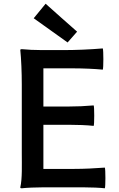

<svg xmlns="http://www.w3.org/2000/svg" viewBox="-20 -1006 640 1031"><path d="M97 -368V-184C97 -122 100 -46 89 0C89 2 89 5 97 5C124 2 171 0 208 0H320H432C469 0 516 2 543 5C547 0 547 -99 543 -106C488 -102 433 -99 378 -99H213V-336H348C393 -336 450 -334 483 -330C487 -336 487 -434 483 -440C438 -436 393 -434 348 -434H213V-639H373C426 -639 493 -636 532 -632C536 -639 536 -737 532 -746C460 -740 388 -737 315 -737H206C169 -737 124 -739 97 -742C94 -742 89 -742 89 -737C94 -691 97 -615 97 -553V-368ZM252 -843 343 -778 394 -836 309 -911 225 -986 161 -908Z"/></svg>

Font: GenSekiGothic2 TW M
Style: Regular
Weight: 500
Version: Version 2.100;PS 2.1;hotconv 16.6.51;makeotf.lib2.5.65220 DE